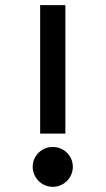

<svg xmlns="http://www.w3.org/2000/svg" viewBox="-20 -721 410 746"><path d="M136 -202H234V-701H136ZM107 -73C107 -30 142 5 185 5C228 5 263 -30 263 -73C263 -116 228 -150 185 -150C142 -150 107 -116 107 -73Z"/></svg>

Font: Grotesk 02 Mince
Style: Bold
Weight: 400
Designer: Frank Adebiaye, contributions by Jérémy Landes, Ariel Martín Pérez
Foundry: Velvetyne Type Foundry
Version: Version 3.000;Glyphs 3.1.2 (3150)